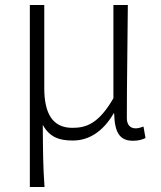

<svg xmlns="http://www.w3.org/2000/svg" viewBox="-20 -553 646 772"><path d="M100 199H159C153 111 153 66 152 -51C181 1 221 12 273 12C336 12 393 -22 437 -97H439C441 -20 461 13 515 13C537 13 553 8 565 2L557 -44C543 -39 535 -37 525 -37C505 -37 490 -50 490 -78C490 -225 493 -379 494 -533H436V-158C376 -54 325 -39 271 -39C191 -39 158 -97 158 -199V-533H100Z"/></svg>

Font: Noto Sans CJK KR Light
Style: Regular
Weight: 300
Designer: Ryoko NISHIZUKA (kana & ideographs); Paul D. Hunt (Latin, Greek & Cyrillic); Wenlong ZHANG (bopomofo); Sandoll Communica
Foundry: Adobe Systems Incorporated
Version: Version 1.004;PS 1.004;hotconv 1.0.82;makeotf.lib2.5.63406